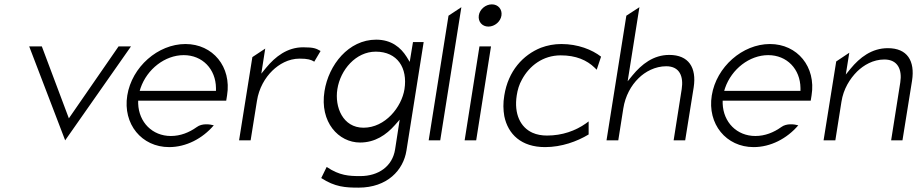

<svg xmlns="http://www.w3.org/2000/svg" viewBox="-20 -664 4208 881"><path d="M114 -451 279 -20 581 -451H524L296 -121L172 -451Z M564 -226C543 -95 630 11 756 11C834 11 909 -28 961 -89C943 -94 907 -99 883 -81C848 -56 808 -40 764 -40C679 -40 617 -103 614 -189V-202H1018L1022 -227C1043 -357 957 -462 831 -462C705 -462 585 -357 564 -226ZM621 -247 625 -260C655 -347 737 -411 823 -411C909 -411 970 -347 971 -260V-247Z M1077 -20H1130L1159 -201C1168 -259 1196 -307 1230 -340C1260 -369 1303 -395 1355 -395C1392 -395 1408 -390 1422 -381L1451 -430C1431 -441 1422 -447 1371 -447C1298 -447 1243 -404 1201 -353L1179 -326L1197 -441L1138 -402Z M1469 -246C1446 -103 1534 -10 1632 -10C1701 -10 1752 -45 1792 -90L1814 -115L1793 21C1781 99 1717 144 1633 144C1582 144 1538 142 1479 102L1454 153C1517 194 1565 197 1625 197C1758 197 1831 116 1845 27L1924 -471H1875L1860 -380L1846 -403C1819 -446 1776 -482 1706 -482C1579 -482 1488 -366 1469 -246ZM1528 -255C1542 -344 1613 -427 1704 -427C1804 -427 1851 -352 1836 -255C1823 -173 1748 -78 1648 -78C1553 -78 1515 -173 1528 -255Z M1947 -20H2000L2097 -631L2038 -592Z M2177 -593C2173 -565 2192 -542 2221 -542C2250 -542 2277 -565 2281 -593C2285 -621 2266 -644 2237 -644C2208 -644 2181 -621 2177 -593ZM2112 -20H2165L2233 -451H2180Z M2294 -226C2288 -191 2289 -160 2294 -131C2311 -48 2372 11 2481 11C2557 11 2628 -15 2681 -47V-107L2669 -98C2621 -64 2560 -42 2490 -42C2466 -42 2443 -46 2423 -55C2368 -80 2338 -141 2351 -226C2355 -252 2362 -276 2375 -299C2409 -362 2471 -410 2553 -410C2623 -410 2673 -388 2709 -353L2718 -344L2738 -404C2697 -436 2632 -462 2556 -462C2522 -462 2492 -456 2462 -445C2380 -412 2312 -339 2294 -226Z M2763 -20H2817L2840 -166C2849 -224 2876 -272 2910 -305C2940 -335 2986 -360 3037 -360C3099 -360 3117 -313 3108 -255L3071 -20H3124L3163 -263C3177 -354 3140 -412 3051 -412C2978 -412 2924 -369 2882 -318L2860 -291L2914 -631L2854 -592Z M3246 -226C3225 -95 3312 11 3438 11C3516 11 3591 -28 3643 -89C3625 -94 3589 -99 3565 -81C3530 -56 3490 -40 3446 -40C3361 -40 3299 -103 3296 -189V-202H3700L3704 -227C3725 -357 3639 -462 3513 -462C3387 -462 3267 -357 3246 -226ZM3303 -247 3307 -260C3337 -347 3419 -411 3505 -411C3591 -411 3652 -347 3653 -260V-247Z M3759 -20H3813L3841 -197C3850 -256 3880 -303 3913 -336C3943 -365 3986 -391 4038 -391C4100 -391 4120 -344 4111 -286L4069 -20H4121L4165 -294C4179 -385 4143 -443 4054 -443C3980 -443 3925 -400 3883 -349L3861 -322L3877 -422L3817 -382Z"/></svg>

Font: Charger Sport
Style: ExLitObl
Weight: 200
Designer: Jasper
Foundry: Cannot Into Space Fonts
Version: Version 1.1